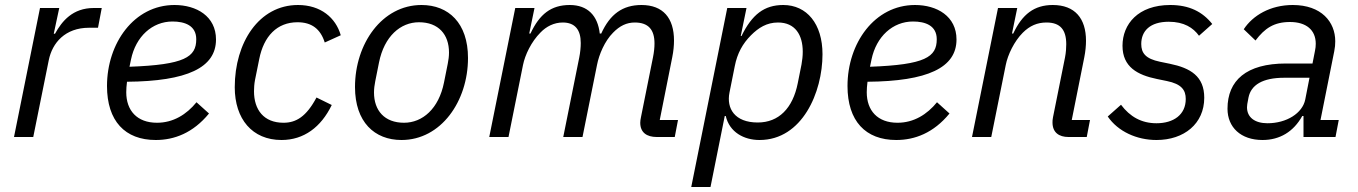

<svg xmlns="http://www.w3.org/2000/svg" viewBox="-20 -548 5432 768"><path d="M113 0 175 -307C189 -377 241 -437 336 -437H372L387 -516H355C271 -516 228 -464 200 -413H195L217 -516H140L36 0Z M603 12C677 12 752 -16 816 -94L766 -139C726 -90 673 -57 608 -57C528 -57 485 -106 485 -179C485 -190 486 -207 488 -221C728 -223 844 -277 844 -390C844 -483 766 -528 678 -528C516 -528 408 -375 408 -204C408 -64 480 12 603 12ZM670 -462C719 -462 765 -446 765 -391C765 -320 719 -289 498 -281L504 -310C523 -402 589 -462 670 -462Z M1106 12C1195 12 1264 -39 1307 -128L1246 -158C1205 -81 1164 -57 1114 -57C1035 -57 996 -109 996 -183C996 -195 997 -213 1000 -228L1017 -312C1035 -403 1088 -459 1170 -459C1227 -459 1262 -432 1279 -378L1343 -407C1323 -477 1263 -528 1172 -528C1016 -528 919 -378 919 -199C919 -72 989 12 1106 12Z M1586 12C1744 12 1852 -143 1852 -316C1852 -456 1774 -528 1666 -528C1508 -528 1400 -373 1400 -200C1400 -60 1478 12 1586 12ZM1596 -57C1518 -57 1476 -106 1476 -178C1476 -193 1478 -208 1481 -223L1496 -298C1517 -403 1582 -459 1656 -459C1734 -459 1776 -410 1776 -338C1776 -323 1774 -308 1771 -293L1756 -218C1735 -113 1670 -57 1596 -57Z M2014 0 2072 -288C2080 -328 2105 -381 2142 -418C2165 -442 2196 -458 2231 -458C2280 -458 2303 -429 2303 -376C2303 -359 2301 -338 2297 -318L2233 0H2310L2368 -288C2376 -330 2399 -384 2432 -417C2459 -445 2487 -458 2519 -458C2574 -458 2598 -429 2598 -374C2598 -358 2596 -339 2592 -319L2544 -80C2542 -70 2541 -64 2541 -57C2541 -18 2567 0 2607 0H2679L2692 -68H2619L2669 -319C2674 -344 2676 -366 2676 -386C2676 -476 2632 -528 2546 -528C2470 -528 2420 -491 2385 -414H2379C2371 -485 2331 -528 2259 -528C2184 -528 2138 -491 2102 -414H2097L2118 -516H2041L1937 0Z M2745 200H2822L2879 -84H2883C2898 -19 2956 12 3018 12C3189 12 3270 -179 3270 -331C3270 -453 3207 -528 3113 -528C3037 -528 2988 -490 2946 -404H2943L2966 -516H2889ZM3011 -58C2919 -58 2885 -114 2898 -178L2919 -283C2929 -335 2951 -374 2984 -407C3014 -437 3047 -458 3092 -458C3161 -458 3191 -408 3191 -341C3191 -324 3189 -307 3186 -290L3171 -215C3151 -115 3095 -58 3011 -58Z M3565 12C3639 12 3714 -16 3778 -94L3728 -139C3688 -90 3635 -57 3570 -57C3490 -57 3447 -106 3447 -179C3447 -190 3448 -207 3450 -221C3690 -223 3806 -277 3806 -390C3806 -483 3728 -528 3640 -528C3478 -528 3370 -375 3370 -204C3370 -64 3442 12 3565 12ZM3632 -462C3681 -462 3727 -446 3727 -391C3727 -320 3681 -289 3460 -281L3466 -310C3485 -402 3551 -462 3632 -462Z M3945 0 4003 -288C4011 -329 4037 -383 4071 -417C4099 -445 4129 -458 4166 -458C4221 -458 4245 -429 4245 -371C4245 -359 4244 -338 4240 -318L4192 -79C4190 -69 4190 -64 4190 -58C4190 -18 4216 0 4254 0H4327L4340 -68H4267L4317 -318C4322 -343 4324 -366 4324 -385C4324 -474 4280 -528 4191 -528C4117 -528 4069 -491 4033 -414H4028L4049 -516H3972L3868 0Z M4606 12C4716 12 4797 -53 4797 -157C4797 -243 4742 -276 4659 -293L4620 -301C4562 -313 4545 -336 4545 -372C4545 -424 4580 -461 4655 -461C4716 -461 4753 -437 4776 -405L4829 -452C4790 -501 4737 -528 4661 -528C4532 -528 4470 -451 4470 -365C4470 -280 4530 -248 4608 -232L4647 -224C4707 -212 4723 -187 4723 -152C4723 -89 4674 -55 4606 -55C4546 -55 4500 -81 4464 -129L4411 -82C4452 -22 4527 12 4606 12Z M5030 12C5099 12 5154 -21 5189 -84H5194V0H5322L5335 -68H5262L5317 -343C5320 -358 5321 -370 5321 -383C5321 -460 5266 -528 5151 -528C5061 -528 4991 -486 4955 -431L5002 -386C5039 -435 5076 -460 5140 -460C5205 -460 5243 -428 5243 -373C5243 -363 5242 -355 5240 -345L5230 -294H5124C4965 -294 4890 -226 4890 -113C4890 -39 4943 12 5030 12ZM5050 -55C5000 -55 4968 -78 4968 -119C4968 -126 4969 -133 4974 -158C4984 -208 5030 -237 5117 -237H5218L5201 -150C5190 -95 5126 -55 5050 -55Z"/></svg>

Font: Braiins Sans
Style: Italic
Weight: 400
Italic angle: -11.31°
Designer: Mike Abbink, Paul van der Laan, Pieter van Rosmalen, Jiri Chlebus, Lubos Buracinsky
Foundry: Bold Monday, Sudetype
Version: Version 1.000;hotconv 1.0.109;makeotfexe 2.5.65596